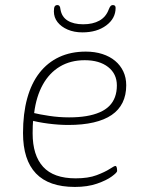

<svg xmlns="http://www.w3.org/2000/svg" viewBox="-20 -733 579 759"><path d="M276 6Q173 6 122 -47.5Q71 -101 71 -207Q71 -284 87.5 -344Q104 -404 136 -445Q168 -486 214 -507.5Q260 -529 319 -529Q355 -529 384.5 -519.5Q414 -510 435 -492.5Q456 -475 467.5 -450.5Q479 -426 479 -396Q479 -357 464.5 -327.5Q450 -298 421.5 -278.5Q393 -259 350 -249Q307 -239 250 -239Q212 -239 170 -244.5Q128 -250 96 -259L112 -264Q110 -250 109.5 -235Q109 -220 109 -206Q109 -119 150.5 -73.5Q192 -28 279 -28Q329 -28 362 -40.5Q395 -53 413.5 -65Q432 -77 436 -77Q439 -77 440.5 -73.5Q442 -70 442.5 -65.5Q443 -61 443 -57Q443 -51 422 -35.5Q401 -20 363.5 -7Q326 6 276 6ZM253 -269Q291 -269 321 -274Q351 -279 374 -289Q397 -299 412 -314Q427 -329 434.5 -349.5Q442 -370 442 -395Q442 -441 407.5 -468Q373 -495 315 -495Q259 -495 217 -470Q175 -445 149 -398Q123 -351 115 -286Q135 -281 174 -275Q213 -269 253 -269ZM306 -605Q273 -605 247.5 -616Q222 -627 207.5 -645.5Q193 -664 193 -688Q193 -703 196.5 -708Q200 -713 207 -713Q212 -713 215 -709.5Q218 -706 219 -696Q224 -666 247.5 -651.5Q271 -637 309 -637Q347 -637 373 -651.5Q399 -666 410 -696Q414 -706 417.5 -709.5Q421 -713 426 -713Q432 -713 434.5 -710Q437 -707 437 -702Q437 -660 400 -632.5Q363 -605 306 -605Z"/></svg>

Font: Asap Thin
Style: Italic
Weight: 250
Italic angle: -6°
Designer: Pablo Cosgaya
Foundry: Omnibus-Type
Version: Version 3.001